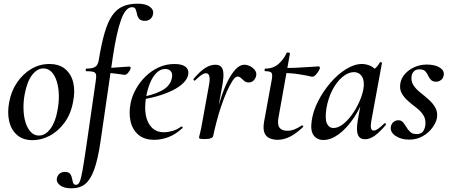

<svg xmlns="http://www.w3.org/2000/svg" viewBox="-20 -746 2443 1041"><path d="M157 14Q104 14 72 -14.5Q40 -43 29.5 -90Q19 -137 30 -193Q41 -253 73 -299.5Q105 -346 150 -372.5Q195 -399 247 -399Q302 -399 334.5 -371Q367 -343 377.5 -296.5Q388 -250 376 -193Q364 -127 329 -80Q294 -33 248.5 -9.5Q203 14 157 14ZM191 -11Q226 -11 253.5 -48Q281 -85 292 -149Q300 -191 299 -231Q298 -271 288 -304Q278 -337 259.5 -356Q241 -375 215 -375Q182 -375 154.5 -340Q127 -305 114 -236Q106 -193 107.5 -152.5Q109 -112 119 -80.5Q129 -49 147.5 -30Q166 -11 191 -11Z M368 275Q327 275 306 259Q285 243 288 223Q291 205 303 195.5Q315 186 331 186Q352 186 360 196.5Q368 207 370.5 221Q373 235 376.5 245.5Q380 256 393 256Q404 256 411.5 240.5Q419 225 427 180Q435 135 448 47L499 -306Q503 -331 500.5 -342Q498 -353 486 -356.5Q474 -360 448 -360Q444 -360 444.5 -367Q445 -374 448 -374Q481 -374 496 -383.5Q511 -393 515 -418Q530 -509 547.5 -569Q565 -629 589.5 -663.5Q614 -698 647.5 -712Q681 -726 727 -726Q769 -726 791.5 -710Q814 -694 810 -671Q807 -652 794.5 -642.5Q782 -633 766 -633Q743 -633 734 -644.5Q725 -656 722.5 -670Q720 -684 715.5 -695.5Q711 -707 696 -707Q661 -707 636.5 -639Q612 -571 592 -439L525 21Q511 117 491 172.5Q471 228 442 251.5Q413 275 368 275ZM655 -340Q651 -341 632 -343.5Q613 -346 588 -349Q563 -352 539 -352L541 -377Q564 -377 593.5 -379Q623 -381 648 -383Q673 -385 681 -385Q686 -385 687.5 -381.5Q689 -378 688 -374Q686 -366 676 -353Q666 -340 655 -340Z M817 12Q761 12 729 -16.5Q697 -45 687.5 -90Q678 -135 688 -185Q695 -223 716 -261.5Q737 -300 768.5 -331Q800 -362 840 -380.5Q880 -399 926 -399Q965 -399 984.5 -385Q1004 -371 1001 -345Q998 -320 974.5 -296.5Q951 -273 912.5 -254.5Q874 -236 827 -223Q780 -210 730 -204L732 -217Q805 -228 854.5 -253.5Q904 -279 912 -324Q917 -348 906 -360Q895 -372 876 -372Q850 -372 829 -351.5Q808 -331 793.5 -296Q779 -261 772 -218Q763 -165 770.5 -122.5Q778 -80 803 -54.5Q828 -29 869 -29Q890 -29 915 -36Q940 -43 963 -60Q965 -62 968.5 -58Q972 -54 970 -52Q932 -17 893 -2.5Q854 12 817 12Z M1136 -10 1126 -11Q1136 -62 1149.5 -115.5Q1163 -169 1179.5 -219Q1196 -269 1216 -308.5Q1236 -348 1258.5 -371.5Q1281 -395 1305 -395Q1320 -395 1336 -387Q1352 -379 1362 -365.5Q1372 -352 1369 -336Q1367 -323 1356.5 -311Q1346 -299 1329 -299Q1314 -299 1304.5 -307Q1295 -315 1286.5 -323Q1278 -331 1268 -331Q1256 -331 1241 -308.5Q1226 -286 1210 -250Q1194 -214 1179.5 -171Q1165 -128 1154 -85.5Q1143 -43 1136 -10ZM1089 8Q1071 8 1065 6Q1059 4 1059 1Q1059 -3 1065 -26Q1071 -49 1075 -74L1113 -284Q1118 -309 1116.5 -323Q1115 -337 1110 -343Q1105 -349 1097 -349Q1086 -349 1071 -338.5Q1056 -328 1038 -310Q1035 -307 1031 -311Q1027 -315 1030 -319Q1064 -359 1092 -377Q1120 -395 1147 -395Q1168 -395 1178.5 -384.5Q1189 -374 1191 -351.5Q1193 -329 1187 -292L1136 -10Q1134 8 1089 8Z M1485 12Q1463 12 1443 4Q1423 -4 1414 -25.5Q1405 -47 1412 -87L1452 -306Q1459 -340 1453 -350Q1447 -360 1418 -360Q1414 -360 1414.5 -367Q1415 -374 1418 -374Q1462 -374 1490.5 -399.5Q1519 -425 1534 -459Q1535 -462 1544 -461Q1553 -460 1552 -456L1490 -109Q1483 -72 1495 -54.5Q1507 -37 1538 -37Q1558 -37 1578 -45Q1598 -53 1616 -66Q1618 -68 1622 -64Q1626 -60 1624 -58Q1584 -20 1550.5 -4Q1517 12 1485 12ZM1671 -330Q1642 -337 1600.5 -343.5Q1559 -350 1515 -350L1517 -377Q1547 -377 1582.5 -378.5Q1618 -380 1652 -382.5Q1686 -385 1707 -386Q1712 -386 1713.5 -382.5Q1715 -379 1714 -375Q1712 -368 1705 -357Q1698 -346 1689 -337.5Q1680 -329 1671 -330Z M1733 13Q1700 13 1681 -11.5Q1662 -36 1670 -91Q1677 -143 1704.5 -197Q1732 -251 1771.5 -297Q1811 -343 1856 -371Q1901 -399 1942 -399Q1961 -399 1981 -392Q2001 -385 2015.5 -368.5Q2030 -352 2032 -326L1978 -357Q1993 -359 2011 -373Q2029 -387 2039 -407Q2041 -410 2046.5 -408.5Q2052 -407 2051 -405L1993 -89Q1984 -38 2006 -38Q2016 -38 2031 -48.5Q2046 -59 2064 -77Q2067 -80 2071 -76Q2075 -72 2072 -69Q2041 -32 2013.5 -11.5Q1986 9 1960 9Q1931 9 1921 -14Q1911 -37 1919 -89L1944 -229L1964 -246Q1938 -166 1899 -108Q1860 -50 1817 -18.5Q1774 13 1733 13ZM1788 -52Q1813 -52 1839 -72Q1865 -92 1888 -124Q1911 -156 1927.5 -192.5Q1944 -229 1950 -261Q1958 -304 1943.5 -329.5Q1929 -355 1897 -355Q1867 -354 1836.5 -328.5Q1806 -303 1783 -259.5Q1760 -216 1750 -160Q1741 -101 1752.5 -76.5Q1764 -52 1788 -52Z M2198 11Q2155 11 2125 -9Q2095 -29 2099 -58Q2102 -75 2113.5 -84.5Q2125 -94 2139 -94Q2156 -94 2165.5 -82.5Q2175 -71 2183.5 -56.5Q2192 -42 2204.5 -30.5Q2217 -19 2239 -19Q2260 -19 2271 -30.5Q2282 -42 2286 -66Q2290 -98 2276 -120.5Q2262 -143 2238.5 -161Q2215 -179 2193 -198Q2171 -217 2158 -240.5Q2145 -264 2151 -296Q2156 -323 2176 -345.5Q2196 -368 2227 -382Q2258 -396 2294 -396Q2337 -396 2363 -380.5Q2389 -365 2386 -340Q2384 -322 2371.5 -312.5Q2359 -303 2346 -303Q2326 -303 2316.5 -313Q2307 -323 2301 -336.5Q2295 -350 2285.5 -360Q2276 -370 2254 -370Q2235 -370 2225 -360Q2215 -350 2212 -336Q2207 -307 2221 -285Q2235 -263 2258.5 -244.5Q2282 -226 2304.5 -206Q2327 -186 2340.5 -162Q2354 -138 2349 -106Q2344 -80 2323.5 -52.5Q2303 -25 2271 -7Q2239 11 2198 11Z"/></svg>

Font: Cormorant Light SemiBold
Style: Italic
Weight: 600
Italic angle: -10°
Version: Version 4.000